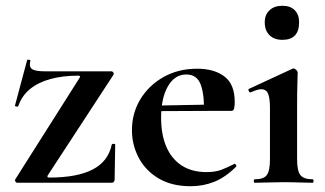

<svg xmlns="http://www.w3.org/2000/svg" viewBox="-20 -633 1126 665"><path d="M33 -12 256 -364Q260 -371 251 -371Q198 -371 155.5 -359.5Q113 -348 84.5 -325Q56 -302 43 -265Q42 -263 36.5 -264Q31 -265 32 -268L74 -425Q75 -427 81 -426Q87 -425 85 -422Q80 -400 92 -393Q104 -386 135 -386Q174 -386 232 -386Q290 -386 365 -386Q370 -386 372.5 -382Q375 -378 373 -374L145 -25Q142 -18 150 -18Q199 -18 236.5 -25Q274 -32 301 -46Q328 -60 344.5 -81.5Q361 -103 367 -132Q368 -135 373.5 -135Q379 -135 379 -132L377 -11Q377 -7 374.5 -3.5Q372 0 367 0Q318 0 260.5 0Q203 0 146 0Q89 0 40 0Q36 0 33.5 -4Q31 -8 33 -12Z M640 12Q575 12 529.5 -15Q484 -42 460.5 -86.5Q437 -131 437 -182Q437 -241 466 -289Q495 -337 546 -366Q597 -395 663 -395Q722 -395 757.5 -368Q793 -341 793 -280Q793 -267 791 -258Q789 -249 782 -249H686Q688 -306 675 -340.5Q662 -375 625 -375Q585 -375 561.5 -334Q538 -293 538 -225Q538 -167 556 -125Q574 -83 609 -60Q644 -37 695 -37Q725 -37 745.5 -44.5Q766 -52 791 -65Q793 -67 796.5 -63Q800 -59 798 -56Q761 -19 722.5 -3.5Q684 12 640 12ZM503 -248 502 -267 721 -271V-249Z M862 0Q859 0 859 -6Q859 -12 862 -12Q893 -12 904 -26.5Q915 -41 915 -81V-260Q915 -293 908.5 -308.5Q902 -324 885 -324Q878 -324 868.5 -321Q859 -318 848 -313Q844 -312 841.5 -318Q839 -324 842 -325L993 -395Q995 -396 996 -396Q1001 -396 1006 -391Q1011 -386 1011 -382Q1011 -370 1010 -342Q1009 -314 1009 -262V-81Q1009 -41 1020.5 -26.5Q1032 -12 1063 -12Q1066 -12 1066 -6Q1066 0 1063 0Q1043 0 1017 -1Q991 -2 962 -2Q934 -2 908 -1Q882 0 862 0ZM958 -495Q930 -495 913.5 -511Q897 -527 897 -556Q897 -582 913.5 -597.5Q930 -613 958 -613Q986 -613 1001 -597.5Q1016 -582 1016 -556Q1016 -495 958 -495Z"/></svg>

Font: Cormorant Garamond Light
Style: Regular
Weight: 300
Designer: Christian Thalmann (Catharsis Fonts)
Foundry: Catharsis Fonts
Version: Version 4.001